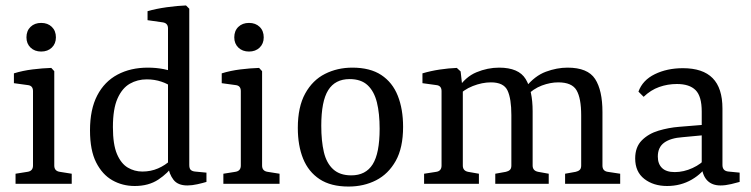

<svg xmlns="http://www.w3.org/2000/svg" viewBox="-20 -674 2753 704"><path d="M179 -67Q179 -47 199 -44L243 -37V0H37V-37L81 -44Q101 -47 101 -67V-340Q101 -360 82 -362L31 -369V-405Q63 -415 99.5 -419.5Q136 -424 168 -425L179 -413ZM185 -537Q185 -514 170 -499.5Q155 -485 131 -485Q107 -485 92 -499.5Q77 -514 77 -537Q77 -561 92 -575.5Q107 -590 131 -590Q155 -590 170 -575.5Q185 -561 185 -537Z M474 8Q429 8 392 -13Q355 -34 332.5 -78.5Q310 -123 310 -196Q310 -273 336.5 -324Q363 -375 411 -400.5Q459 -426 522 -426Q553 -426 580.5 -420.5Q608 -415 623 -409L607 -356Q597 -366 572 -374.5Q547 -383 518 -383Q484 -383 456 -367Q428 -351 411 -313Q394 -275 394 -208Q394 -144 409 -109Q424 -74 448.5 -59.5Q473 -45 502 -45Q533 -45 559.5 -56.5Q586 -68 606 -87L617 -70Q596 -39 560.5 -15.5Q525 8 474 8ZM674 -642V-69Q674 -56 679.5 -51Q685 -46 695 -45L737 -41V-7Q724 -3 704 1.5Q684 6 667 6Q632 6 616 -15Q600 -36 596 -66V-570Q596 -589 577 -592L521 -600V-633Q552 -642 591.5 -647.5Q631 -653 662 -654Z M941 -67Q941 -47 961 -44L1005 -37V0H799V-37L843 -44Q863 -47 863 -67V-340Q863 -360 844 -362L793 -369V-405Q825 -415 861.5 -419.5Q898 -424 930 -425L941 -413ZM947 -537Q947 -514 932 -499.5Q917 -485 893 -485Q869 -485 854 -499.5Q839 -514 839 -537Q839 -561 854 -575.5Q869 -590 893 -590Q917 -590 932 -575.5Q947 -561 947 -537Z M1372 -202Q1372 -258 1362 -298.5Q1352 -339 1328 -361.5Q1304 -384 1262 -384Q1209 -384 1183.5 -343.5Q1158 -303 1158 -213Q1158 -157 1167.5 -116.5Q1177 -76 1201.5 -53.5Q1226 -31 1268 -31Q1321 -31 1346.5 -71.5Q1372 -112 1372 -202ZM1072 -205Q1072 -282 1099 -331Q1126 -380 1171.5 -403Q1217 -426 1272 -426Q1337 -426 1378 -399Q1419 -372 1438.5 -323Q1458 -274 1458 -209Q1458 -132 1431 -84Q1404 -36 1359 -13Q1314 10 1258 10Q1193 10 1152 -17Q1111 -44 1091.5 -92Q1072 -140 1072 -205Z M2052 0V-37L2091 -44Q2100 -46 2105.5 -51Q2111 -56 2111 -67V-251Q2111 -314 2094 -343Q2077 -372 2027 -372Q1998 -372 1967 -360.5Q1936 -349 1908 -321L1907 -354Q1941 -396 1981.5 -411Q2022 -426 2061 -426Q2135 -426 2162 -384.5Q2189 -343 2189 -263V-67Q2189 -47 2208 -44L2254 -37V0ZM1535 0V-37L1580 -44Q1599 -47 1599 -67V-340Q1599 -360 1580 -362L1529 -369V-405Q1559 -414 1592.5 -419Q1626 -424 1655 -425L1669 -412L1677 -341V-67Q1677 -48 1696 -44L1736 -37V0ZM1796 0V-37L1835 -44Q1844 -46 1849.5 -51Q1855 -56 1855 -67V-252Q1855 -312 1841 -342Q1827 -372 1780 -372Q1748 -372 1713.5 -358.5Q1679 -345 1655 -318L1658 -348Q1686 -392 1727 -409Q1768 -426 1810 -426Q1882 -426 1907.5 -384Q1933 -342 1933 -266V-67Q1933 -48 1953 -44L1992 -37V0Z M2426 8Q2376 8 2342.5 -18Q2309 -44 2309 -93Q2309 -135 2333.5 -159.5Q2358 -184 2395 -195Q2432 -206 2470 -209L2568 -217V-179L2483 -171Q2439 -168 2415.5 -151Q2392 -134 2392 -100Q2392 -73 2407.5 -58Q2423 -43 2454 -43Q2487 -43 2519.5 -58Q2552 -73 2569 -95L2578 -76Q2557 -39 2516.5 -15.5Q2476 8 2426 8ZM2321 -338Q2336 -380 2381 -402Q2426 -424 2484 -424Q2557 -424 2593 -387.5Q2629 -351 2629 -276V-69Q2629 -47 2651 -45L2692 -41V-7Q2682 -4 2661 1Q2640 6 2622 6Q2592 6 2574.5 -11Q2557 -28 2553 -61V-265Q2553 -321 2530.5 -343.5Q2508 -366 2462 -366Q2428 -366 2397 -355Q2366 -344 2340 -319Z"/></svg>

Font: Yrsa
Style: Regular
Weight: 400
Designer: Anna Giedrys (Yrsa+Rasa design), David Brezina (Yrsa art-direction, Rasa art-direction, design)
Foundry: Rosetta Type Foundry
Version: Version 2.004